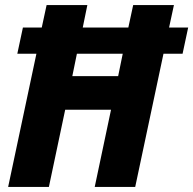

<svg xmlns="http://www.w3.org/2000/svg" viewBox="-20 -734 759 754"><path d="M12 0H172L236 -303H416L352 0H511L622 -523H697L719 -626H644L663 -714H503L484 -626H305L323 -714H163L144 -626H70L48 -523H123ZM264 -435 282 -523H462L444 -435Z"/></svg>

Font: Noto Sans SemiCondensed ExtraBold
Style: Italic
Weight: 800
Width: 4
Italic angle: -12°
Designer: Monotype Design Team
Foundry: Monotype Imaging Inc.
Version: Version 2.013